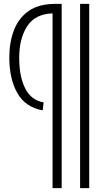

<svg xmlns="http://www.w3.org/2000/svg" viewBox="-20 -760 536 990"><path d="M393 210V-740H440V210ZM205 -232 200 -191Q111 -207 69.5 -280Q28 -353 28 -464Q28 -542 52 -604.5Q76 -667 128 -703.5Q180 -740 266 -740H298V210H251V-691Q161 -688 120 -624.5Q79 -561 79 -462Q79 -365 110 -304Q141 -243 205 -232Z"/></svg>

Font: Georama SemiCondensed Light
Style: Regular
Weight: 300
Width: 4
Designer: Jean-Baptiste Levee
Foundry: Production Type
Version: Version 1.000